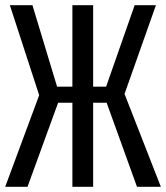

<svg xmlns="http://www.w3.org/2000/svg" viewBox="-20 -720 640 740"><path d="M259 -700H339V-386H389L499 -700H581L460 -358L600 0H508L391 -324H339V0H259V-324H204L86 0H0L131 -353L18 -700H105L200 -386H259Z"/></svg>

Font: PT Mono
Style: Regular
Weight: 400
Monospace: yes
Designer: A.Korolkova, I.Chaeva
Foundry: ParaType Ltd
Version: Version 1.001W OFL